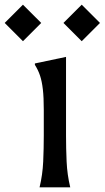

<svg xmlns="http://www.w3.org/2000/svg" viewBox="-93 -800 447 820"><path d="M94 -222V-330Q94 -384 90 -418.5Q86 -453 78 -477Q70 -501 56 -523V-529L189 -557V-222Q189 -166 191.5 -110Q194 -54 207 0H76Q89 -54 91.5 -110Q94 -166 94 -222ZM5 -780 83 -702 5 -624 -73 -702ZM256 -780 334 -702 256 -624 178 -702Z"/></svg>

Font: Faculty Glyphic
Style: Regular
Weight: 400
Designer: Koto Studio, Dylan Young
Foundry: Koto Studio
Version: Version 1.004; ttfautohint (v1.8.4.7-5d5b)